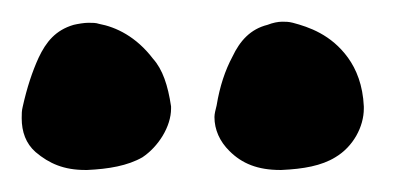

<svg xmlns="http://www.w3.org/2000/svg" viewBox="-20 -687 375 177"><path d="M191.4 -547.9C203.1 -536.1 217.8 -530.3 238.3 -530.3H239.3C259.8 -531.2 276.4 -534.2 289.1 -542C305.7 -551.8 315.4 -570.3 315.4 -586.9V-588.9C314.5 -608.4 308.6 -623 300.8 -633.8C285.2 -655.3 264.6 -662.1 250 -666C246.1 -667 243.2 -667 240.2 -667C236.3 -667 231.4 -666 226.6 -664.1C210.9 -660.2 201.2 -649.4 194.3 -634.8C187.5 -622.1 182.6 -607.4 179.7 -589.8C178.7 -585.9 177.7 -582 177.7 -579.1C177.7 -567.4 182.6 -556.6 191.4 -547.9ZM12.7 -546.9C25.4 -536.1 39.1 -530.3 58.6 -530.3H60.5C80.1 -531.2 97.7 -534.2 111.3 -542C126 -551.8 137.7 -570.3 137.7 -586.9V-588.9C134.8 -608.4 129.9 -623 121.1 -632.8C105.5 -653.3 86.9 -662.1 71.3 -665C68.4 -666 65.4 -666 61.5 -666C57.6 -666 51.8 -665 47.9 -664.1C31.2 -659.2 22.5 -648.4 15.6 -633.8C9.8 -621.1 4.9 -606.4 1 -588.9C0 -585 0 -582 0 -578.1C0 -565.4 3.9 -554.7 12.7 -546.9Z"/></svg>

Font: Day Care
Style: Regular
Weight: 400
Designer: Noponies
Version: Version 1.000;PS 001.000;hotconv 1.0.88;makeotf.lib2.5.64775